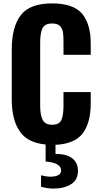

<svg xmlns="http://www.w3.org/2000/svg" viewBox="-20 -840 593 1128"><path d="M353 -518V-593C353 -617 352 -636 350 -651C347 -666 341 -678 332 -688C322 -697 307 -702 287 -702C257 -702 238 -692 229 -673C220 -654 216 -625 216 -588V-220C216 -182 221 -154 231 -135C241 -116 260 -107 287 -107C315 -107 333 -117 341 -136C349 -155 353 -183 353 -220V-299H513V-232C513 -158 498 -100 467 -58C436 -16 382 7 306 11V64C347 64 380 72 403 89C426 106 438 131 438 164C438 199 425 225 398 242C371 259 336 268 295 268C271 268 246 264 221 257V190C241 195 260 198 277 198C296 198 311 195 322 189C333 184 339 175 339 162C339 145 330 133 313 124C296 116 274 111 248 109V9C176 2 125 -24 95 -70C64 -115 49 -178 49 -259V-549C49 -638 67 -706 103 -752C138 -797 199 -820 286 -820C369 -820 427 -800 462 -760C496 -719 513 -661 513 -586V-518Z"/></svg>

Font: Oswald SemiBold
Style: Regular
Weight: 400
Version: Version